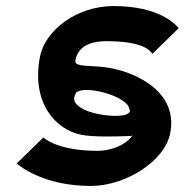

<svg xmlns="http://www.w3.org/2000/svg" viewBox="-20 -610 610 634"><path d="M35 -70C50 -58 128 4 280 4C394 4 524 -77 542 -170C569 -307 430 -369 346 -385C286 -397 224 -385 229 -411C237 -453 272 -474 332 -474C448 -474 476 -445 483 -432L570 -517C560 -529 507 -590 355 -590C232 -590 129 -509 112 -423C82 -267 167 -181 248 -165C288 -157 363 -159 410 -161L417 -162L412 -156C391 -130 345 -112 303 -112C182 -112 135 -146 123 -156ZM225 -282C224 -288 227 -296 231 -303V-304C256 -327 367 -302 400 -265C405 -260 406 -253 408 -247H409C410 -239 403 -234 394 -231C355 -219 230 -237 225 -282Z"/></svg>

Font: Charger EcoBold
Style: Obl
Weight: 1000
Designer: Jasper
Foundry: Cannot Into Space Fonts
Version: Version 1.1